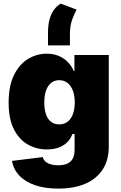

<svg xmlns="http://www.w3.org/2000/svg" viewBox="-20 -852 684 1086"><path d="M310.1 214.8Q233.4 214.8 177.5 195.3Q121.6 175.8 88.6 140.4Q55.7 105 47.9 58.1L222.2 36.6Q225.1 50.8 236.6 61.3Q248 71.8 266.6 77.4Q285.2 83 309.6 83Q356 83 378.9 61.5Q401.9 40 401.9 -3.4V-94.2H389.6Q379.4 -65.9 359.1 -46.4Q338.9 -26.9 310.3 -16.8Q281.7 -6.8 245.1 -6.8Q185.5 -6.8 136.5 -35.2Q87.4 -63.5 58.1 -121.8Q28.8 -180.2 28.8 -271Q28.8 -366.2 59.3 -427.7Q89.8 -489.3 138.9 -518.8Q188 -548.3 244.1 -548.3Q283.2 -548.3 313.5 -535.2Q343.8 -522 365 -499.5Q386.2 -477.1 397.5 -449.7H400.9V-541H595.2V-23.4Q595.2 55.2 559.8 108.2Q524.4 161.1 460.7 188Q397 214.8 310.1 214.8ZM314.9 -148.4Q342.3 -148.4 361.8 -163.1Q381.3 -177.7 392.1 -205.6Q402.8 -233.4 402.8 -272Q402.8 -311 392.1 -339.4Q381.3 -367.7 361.8 -383.1Q342.3 -398.4 314.9 -398.4Q288.1 -398.4 269 -383.1Q250 -367.7 240.2 -339.4Q230.5 -311 230.5 -272Q230.5 -232.9 240.2 -205.1Q250 -177.2 269 -162.8Q288.1 -148.4 314.9 -148.4ZM251.5 -595.2V-666.5Q251.5 -708.5 259.8 -740.5Q268.1 -772.5 284.2 -795.2Q300.3 -817.9 323.7 -831.5L413.6 -797.4Q403.8 -782.2 389.6 -744.9Q375.5 -707.5 375.5 -659.7V-595.2Z"/></svg>

Font: Inter 17pt Black
Style: Regular
Weight: 900
Version: Version 4.001;git-66647c0bb